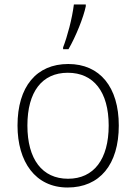

<svg xmlns="http://www.w3.org/2000/svg" viewBox="-20 -825 607 855"><path d="M261 -606H285C318 -663 352 -748 362 -797V-805H309C301 -741 280 -663 261 -614ZM281 10C424 10 509 -92 509 -266C509 -437 425 -540 284 -540C142 -540 58 -439 58 -266C58 -105 137 10 281 10ZM283 -29C168 -29 102 -116 102 -266C102 -416 167 -501 282 -501C397 -501 464 -416 464 -266C464 -116 398 -29 283 -29Z"/></svg>

Font: Kathrein 35 Thin
Style: Regular
Weight: 250
Designer: Lazydogs Typefoundry, based on Open Sans by Ascender Corporation
Foundry: Lazydogs Typefoundry
Version: Version 1.003;PS 001.003;hotconv 1.0.88;makeotf.lib2.5.64775